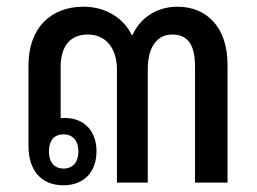

<svg xmlns="http://www.w3.org/2000/svg" viewBox="-20 -545 767 573"><path d="M169 8C231 8 268 -32 268 -94C268 -154 231 -193 173 -193C169 -193 165 -193 161 -192V-345C161 -405 188 -442 242 -442C296 -442 329 -401 329 -337V0H421V-339C421 -402 447 -442 494 -442C544 -442 562 -406 562 -347V0H659V-352C659 -463 598 -525 509 -525C445 -525 396 -488 376 -441H373C350 -488 299 -525 229 -525C132 -525 65 -462 65 -350V-110C65 -34 105 8 169 8ZM170 -42C141 -42 126 -62 126 -93C126 -125 141 -144 170 -144C198 -144 214 -124 214 -93C214 -62 198 -42 170 -42Z"/></svg>

Font: Noto Sans Thai Looped SemiCondensed Medium
Style: Regular
Weight: 500
Width: 4
Designer: Sasikarn Vongin, Ben Mitchell
Foundry: The Fontpad Ltd
Version: Version 1.001